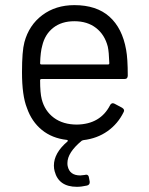

<svg xmlns="http://www.w3.org/2000/svg" viewBox="-20 -534 574 741"><path d="M276.9 -53.2Q367.2 -54.7 404.8 -127.9Q407.2 -133.3 411.9 -135Q416.5 -136.7 421.9 -133.8L451.2 -118.2Q462.9 -110.8 457 -101.1Q435.1 -56.2 395 -27.8Q355 0.5 301.8 6.8L295.9 8.8Q240.2 54.7 240.2 95.2Q240.2 104 241.2 106.9Q248.5 143.1 290 143.1Q292.5 143.1 308.1 141.1L312 140.1Q321.8 140.1 323.2 150.9L326.2 167V169.9Q326.2 179.2 315.9 182.1Q293.9 187 276.9 187Q206.5 187 190.9 127Q188 116.7 188 105Q188 56.6 240.2 12.2Q244.6 7.8 237.8 5.9Q180.7 -0.5 141.4 -32.7Q102.1 -64.9 84 -117.2Q64.9 -165 64.9 -254.9Q64.9 -336.9 74.2 -371.1Q91.8 -437 143.3 -475.6Q194.8 -514.2 267.1 -514.2Q352.5 -514.2 402.3 -469.7Q452.1 -425.3 466.8 -341.8Q473.1 -307.6 473.1 -242.2Q473.1 -229 460 -229H140.1Q134.8 -229 134.8 -224.1Q134.8 -175.3 141.1 -150.9Q152.8 -105.5 188.2 -79.3Q223.6 -53.2 276.9 -53.2ZM267.1 -452.1Q217.8 -452.1 185.5 -426.8Q153.3 -401.4 143.1 -357.9Q136.2 -334.5 134.8 -290Q134.8 -285.2 140.1 -285.2H397Q401.9 -285.2 401.9 -290Q400.4 -334.5 396 -354Q384.3 -399.9 350.8 -426Q317.4 -452.1 267.1 -452.1Z"/></svg>

Font: Barlow
Style: Regular
Weight: 400
Designer: Jeremy Tribby
Foundry: Jeremy Tribby
Version: Version 1.101